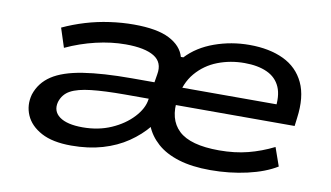

<svg xmlns="http://www.w3.org/2000/svg" viewBox="-59 -629 1309 760"><g transform="rotate(10 595.5 -248.5)"><path d="M262 9Q187 9 141.5 -15.5Q96 -40 79 -79.5Q62 -119 74 -163Q90 -212 134 -241Q178 -270 257 -282.5Q336 -295 453 -295H570L560 -227H436Q355 -227 301.5 -221Q248 -215 219.5 -199.5Q191 -184 181 -152Q171 -114 201 -92Q231 -70 294 -70Q357 -70 408.5 -92.5Q460 -115 493.5 -151Q527 -187 532 -224L549 -328Q558 -377 520.5 -400Q483 -423 406 -423Q348 -423 286.5 -408.5Q225 -394 167 -367L142 -444Q185 -464 231.5 -478Q278 -492 327.5 -499Q377 -506 424 -506Q518 -506 567.5 -480.5Q617 -455 629 -412H639Q682 -458 749 -482Q816 -506 889 -506Q969 -506 1026 -479Q1083 -452 1109.5 -396Q1136 -340 1124 -253L1120 -221H615L626 -293H1060L1032 -270Q1041 -327 1025.5 -362.5Q1010 -398 973 -415Q936 -432 882 -432Q825 -432 774.5 -412.5Q724 -393 689 -352Q654 -311 645 -247Q632 -163 679 -118.5Q726 -74 842 -74Q905 -74 957.5 -87.5Q1010 -101 1060 -126L1086 -52Q1039 -23 968.5 -7Q898 9 821 9Q747 9 693.5 -7.5Q640 -24 606.5 -54Q573 -84 558 -122H563Q532 -84 488 -54Q444 -24 387.5 -7.5Q331 9 262 9Z"/></g></svg>

Font: Nunito Sans 7pt Expanded Medium
Style: Italic
Weight: 500
Width: 7
Italic angle: -9°
Designer: Vernon Adams
Foundry: Vernon Adams
Version: Version 3.101;gftools[0.9.27]